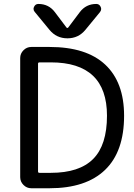

<svg xmlns="http://www.w3.org/2000/svg" viewBox="-20 -999 699 998"><path d="M536.1 -397.5Q536.1 -674.8 244.1 -674.8H185.5Q177.7 -674.8 177.7 -668V-107.4Q177.7 -100.6 185.5 -100.6H244.1Q392.6 -100.6 464.4 -172.9Q536.1 -245.1 536.1 -397.5ZM625 -397.5Q625 -210.9 525.9 -115.7Q426.8 -20.5 237.3 -20.5H142.6Q119.1 -20.5 102.1 -37.6Q85 -54.7 85 -78.1V-697.3Q85 -720.7 102.1 -737.8Q119.1 -754.9 142.6 -754.9H237.3Q428.7 -754.9 526.9 -663.1Q625 -571.3 625 -397.5ZM394.5 -935.5Q426.8 -978.5 480.5 -978.5Q496.1 -978.5 502.9 -963.9Q505.9 -958 505.9 -952.1Q505.9 -944.3 500 -936.5L423.8 -843.8Q387.7 -799.8 330.6 -799.8Q273.4 -799.8 237.3 -843.8L160.2 -937.5Q154.3 -944.3 154.3 -953.1Q154.3 -958 157.2 -963.9Q164.1 -978.5 179.7 -978.5Q233.4 -978.5 265.6 -935.5L325.2 -856.4Q330.1 -850.6 335 -856.4Z"/></svg>

Font: Gen Jyuu Gothic P Regular
Style: Regular
Weight: 400
Designer: [Source Han Sans]
Ryoko NISHIZUKA  (kana & ideographs); Paul D. Hunt (Latin, Greek & Cyrillic); Wenlong ZHANG  (bopomofo
Version: Version 1.002.20150607